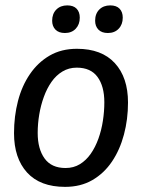

<svg xmlns="http://www.w3.org/2000/svg" viewBox="-20 -698 540 730"><path d="M227.5 12.5Q132.5 12.5 82.9 -42.1Q33.3 -96.7 33.3 -191.7Q33.3 -255.8 48.3 -313.8Q63.3 -371.7 93.8 -416.2Q124.2 -460.8 168.8 -486.7Q213.3 -512.5 272.5 -512.5Q366.7 -512.5 416.7 -457.9Q466.7 -403.3 466.7 -308.3Q466.7 -244.2 451.2 -186.2Q435.8 -128.3 405.8 -83.8Q375.8 -39.2 331.2 -13.3Q286.7 12.5 227.5 12.5ZM229.2 -59.2Q260 -59.2 283.8 -73.8Q307.5 -88.3 325 -113.3Q342.5 -138.3 354.2 -170.8Q365.8 -203.3 371.2 -238.8Q376.7 -274.2 376.7 -309.2Q376.7 -370 350.8 -405.4Q325 -440.8 271.7 -440.8Q241.7 -440.8 217.5 -426.2Q193.3 -411.7 175.8 -386.7Q158.3 -361.7 146.7 -329.6Q135 -297.5 129.2 -262.5Q123.3 -227.5 123.3 -192.5Q123.3 -131.7 149.6 -95.4Q175.8 -59.2 229.2 -59.2ZM226.7 -572.5Q203.3 -572.5 190.8 -585.4Q178.3 -598.3 178.3 -619.2Q178.3 -645.8 194.2 -661.7Q210 -677.5 235.8 -677.5Q259.2 -677.5 271.2 -665Q283.3 -652.5 283.3 -630.8Q283.3 -605 267.9 -588.8Q252.5 -572.5 226.7 -572.5ZM390 -572.5Q366.7 -572.5 354.2 -585.4Q341.7 -598.3 341.7 -619.2Q341.7 -645.8 357.5 -661.7Q373.3 -677.5 399.2 -677.5Q422.5 -677.5 434.6 -665Q446.7 -652.5 446.7 -630.8Q446.7 -605 431.2 -588.8Q415.8 -572.5 390 -572.5Z"/></svg>

Font: Familjen Grotesk
Style: Italic
Weight: 400
Italic angle: -9.46201°
Designer: Anders Wikstroem, Jonas Baeckman, Matilda Gysing, Kristian Moeller
Foundry: Familjen STHLM AB
Version: Version 2.000